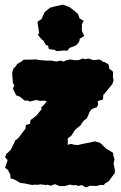

<svg xmlns="http://www.w3.org/2000/svg" viewBox="-20 -781 521 830"><path d="M273 -155 287 -159 302 -155 317 -154 337 -159 364 -164 390 -170 412 -164 423 -154 439 -138 457 -128 469 -120 470 -108 475 -92 471 -74 477 -45 476 -32 461 -13 450 3 435 11 429 19 417 18 396 23 369 22 352 29 333 19 318 23 309 19 297 20 283 17 257 24 251 23 239 24 217 15 199 22 185 17 181 19 155 16 142 18 126 17 120 19 86 12 68 10 48 -2 39 -6 25 -10V-25L15 -45L2 -56L13 -89L2 -101L8 -117L14 -121L27 -134L43 -167L45 -173L60 -185L81 -213L90 -224L92 -241L109 -245L112 -262L123 -270L140 -284L145 -291L160 -309L158 -317L171 -329L182 -343L172 -346L153 -345L136 -349L109 -342L100 -346H87L66 -363L50 -369L45 -379L36 -398L42 -413L36 -421L33 -456V-469L39 -486L47 -493L55 -505L70 -513L82 -523H96L137 -524L153 -521L168 -520L178 -519H203L223 -515L242 -519L255 -515L263 -519L283 -524L302 -521H319L338 -528L347 -525L362 -528L385 -521L410 -524L428 -513L433 -512L449 -503L453 -483L467 -473L469 -464L468 -448L471 -434L466 -418L448 -396L431 -375L427 -372L425 -351L403 -344L404 -328L398 -317L377 -310L367 -297L364 -289L356 -270L344 -261L333 -248L330 -241L318 -231L303 -218L294 -203L288 -194L273 -183ZM225 -560 217 -565 191 -569 188 -583 178 -587 168 -605 159 -612 144 -630 149 -639 144 -672 142 -687 159 -698 173 -729 197 -748 220 -754 252 -761 281 -750 298 -737 317 -721 324 -701 342 -691 334 -676V-647L344 -625L325 -614L322 -600L309 -585L281 -574L270 -561L259 -563Z"/></svg>

Font: Winky Rough Black
Style: Regular
Weight: 900
Designer: Simon Atzbach
Foundry: typofactur
Version: Version 1.206; ttfautohint (v1.8.4.7-5d5b)